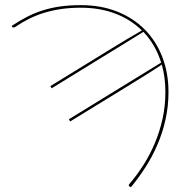

<svg xmlns="http://www.w3.org/2000/svg" viewBox="-20 -727 744 747"><path d="M176 -392 409.5 -535.5Q440.5 -554.5 471.2 -573Q502 -591.5 532 -608.5Q488.5 -651.5 428.2 -674.2Q368 -697 294.5 -697Q253 -697 217.5 -691.8Q182 -686.5 150.5 -676.8Q119 -667 91.5 -653Q64 -639 39 -622Q31 -617.5 27 -623L25 -626Q56 -646.5 85.8 -661.8Q115.5 -677 147.5 -687Q179.5 -697 215.2 -702Q251 -707 294.5 -707Q373 -707 436.2 -681.8Q499.5 -656.5 543.8 -611.5Q588 -566.5 611.8 -504.5Q635.5 -442.5 635.5 -369Q635.5 -314 624.2 -263Q613 -212 593.2 -165.8Q573.5 -119.5 547 -78Q520.5 -36.5 490.5 0H486.5Q484 -0.5 481.8 -3.5Q479.5 -6.5 484 -12Q512.5 -45 538 -85Q563.5 -125 582.5 -170.2Q601.5 -215.5 612.5 -265.5Q623.5 -315.5 623.5 -369Q623.5 -397.5 620 -424.2Q616.5 -451 609.5 -475.5Q578 -454.5 547.5 -435.5Q517 -416.5 486 -397.5L253 -254.5L248 -263L607 -483.5Q585 -553.5 538 -603L181 -383.5Z"/></svg>

Font: Lato 2
Style: Regular
Weight: 100
Designer: Lukasz Dziedzic with Adam Twardoch and Botio Nikoltchev
Foundry: tyPoland Lukasz Dziedzic
Version: Version 2.015; 2015-08-06; http://www.latofonts.com/